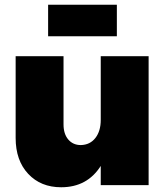

<svg xmlns="http://www.w3.org/2000/svg" viewBox="-20 -781 708 810"><path d="M46 -199V-544H248V-256Q248 -216 268 -192.5Q288 -169 321 -169Q360 -170 382.5 -199Q405 -228 405 -275V-544H607V0H405V-81Q348 9 238 9Q152 9 99 -47.5Q46 -104 46 -199ZM183 -628V-761H473V-628Z"/></svg>

Font: Trueno
Style: ExBd
Weight: 800
Designer: Julieta Ulanovsky
Foundry: Julieta Ulanovsky
Version: Version 3.001b